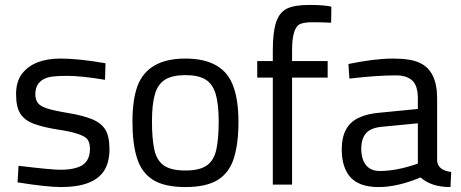

<svg xmlns="http://www.w3.org/2000/svg" viewBox="-20 -747 1865 777"><path d="M405 -424Q309 -440 254 -440Q199 -440 175 -434Q123 -419 123 -366Q123 -344 133 -330.5Q143 -317 171 -308Q199 -299 256.5 -289.5Q314 -280 351.5 -265Q389 -250 406 -223Q423 -196 423 -142.5Q423 -89 400 -54Q356 10 228 10Q170 10 51 -9L55 -76Q188 -60 225 -60Q262 -60 289 -68Q344 -83 344 -144Q344 -169 334 -183Q315 -208 212 -223Q156 -232 118.5 -245.5Q81 -259 63 -286Q45 -313 45 -366Q45 -419 71 -451Q119 -510 225 -510Q298 -510 407 -491Z M536 -398Q578 -510 730 -510Q884 -510 924 -398Q945 -342 945 -254Q945 -166 926.5 -107Q908 -48 861.5 -19Q815 10 730.5 10Q646 10 599.5 -19Q553 -48 534.5 -107Q516 -166 516 -254Q516 -342 536 -398ZM730 -57Q788 -57 817 -77.5Q846 -98 855.5 -142Q865 -186 865 -255.5Q865 -325 853 -366Q841 -407 812 -425Q783 -443 730.5 -443Q678 -443 648.5 -425Q619 -407 607 -366Q595 -325 595 -255.5Q595 -186 604.5 -142Q614 -98 643 -77.5Q672 -57 730 -57Z M1320 -655Q1284 -657 1245.5 -657Q1207 -657 1191 -648Q1162 -630 1162 -543V-500H1306V-433H1162V0H1084V-433H1021V-500H1084V-544Q1084 -616 1097 -656Q1110 -696 1140 -711.5Q1170 -727 1231.5 -727Q1293 -727 1321 -720Z M1749 -96Q1752 -58 1806 -51L1803 10Q1725 10 1682 -29Q1589 10 1512 10Q1435 10 1399 -29Q1363 -68 1363 -143Q1363 -238 1431 -270Q1466 -287 1517 -291L1671 -306V-349Q1671 -400 1648.5 -421Q1626 -442 1582 -442Q1507 -442 1394 -429L1390 -488Q1496 -510 1570 -510Q1644 -510 1680 -492Q1749 -459 1749 -349ZM1517 -55Q1586 -55 1671 -85V-248L1526 -234Q1481 -230 1461.5 -208Q1442 -186 1442 -144.5Q1442 -103 1461 -79Q1480 -55 1517 -55Z"/></svg>

Font: Cairo-CLs
Style: CLs-Regular
Weight: 400
Version: Version 3.130;gftools[0.9.24]